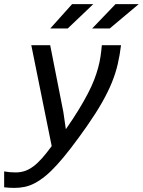

<svg xmlns="http://www.w3.org/2000/svg" viewBox="-72 -710 694 933"><path d="M351.1 -98.1Q308.1 -36.6 272.5 9.5Q236.8 55.7 206.3 89.4Q175.8 123 149.2 144.8Q122.6 166.5 97.7 179.7Q72.8 192.9 48.3 198Q23.9 203.1 -2 203.1Q-14.6 203.1 -25.9 202.4Q-37.1 201.7 -51.8 200.2V123Q-38.6 125.5 -24.4 126.7Q-10.3 127.9 3.9 127.9Q27.3 127.9 48.1 121.1Q68.8 114.3 89.6 98.9Q110.4 83.5 132.1 59.1Q153.8 34.7 179.2 0L80.1 -490.2H171.9L235.8 -166L248 -82Q283.7 -133.3 309.8 -176Q335.9 -218.8 354.7 -254.9Q373.5 -291 385.5 -322Q397.5 -353 405 -381.1Q412.6 -409.2 416.5 -435.8Q420.4 -462.4 422.9 -490.2H516.1Q510.3 -442.4 500.2 -398.7Q490.2 -355 471.7 -309.3Q453.1 -263.7 424.1 -212.4Q395 -161.1 351.1 -98.1ZM381.3 -689.9 257.3 -571.8H172.4L278.3 -689.9ZM602.1 -689.9 461.4 -571.8H376L489.3 -689.9ZM-7.8 -490.2Z"/></svg>

Font: Code New Roman
Style: Italic
Weight: 400
Italic angle: -11°
Monospace: yes
Designer: Sam Radian
Foundry: Code New Roman
Version: Version 1.508 October 19, 2014